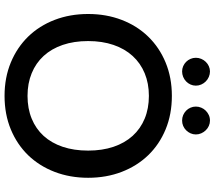

<svg xmlns="http://www.w3.org/2000/svg" viewBox="-70 -866 943 844"><g transform="rotate(90 402.0 -444.5)"><path d="M762 -360C762 -413.3 753.3 -462.5 736 -507.5C718.7 -552.5 694.2 -591.3 662.8 -624C631.2 -656.7 593.4 -682.2 549.2 -700.5C505.1 -718.8 456 -728 402 -728C348.3 -728 299.4 -718.8 255.3 -700.5C211.1 -682.2 173.2 -656.7 141.5 -624C109.8 -591.3 85.3 -552.5 68 -507.5C50.7 -462.5 42 -413.3 42 -360C42 -306.7 50.7 -257.5 68 -212.5C85.3 -167.5 109.8 -128.8 141.5 -96.2C173.2 -63.8 211.1 -38.3 255.3 -20C299.4 -1.7 348.3 7.5 402 7.5C456 7.5 505.1 -1.7 549.2 -20C593.4 -38.3 631.2 -63.8 662.8 -96.2C694.2 -128.8 718.7 -167.5 736 -212.5C753.3 -257.5 762 -306.7 762 -360ZM642.5 -360C642.5 -318.3 636.9 -281 625.8 -248C614.6 -215 598.6 -187.1 577.8 -164.2C556.9 -141.4 531.7 -123.9 502 -111.8C472.3 -99.6 439 -93.5 402 -93.5C365.3 -93.5 332.2 -99.6 302.5 -111.8C272.8 -123.9 247.5 -141.4 226.5 -164.2C205.5 -187.1 189.3 -215 178 -248C166.7 -281 161 -318.3 161 -360C161 -401.3 166.7 -438.5 178 -471.5C189.3 -504.5 205.5 -532.5 226.5 -555.5C247.5 -578.5 272.8 -596.2 302.5 -608.5C332.2 -620.8 365.3 -627 402 -627C439 -627 472.3 -620.8 502 -608.5C531.7 -596.2 556.9 -578.5 577.8 -555.5C598.6 -532.5 614.6 -504.5 625.8 -471.5C636.9 -438.5 642.5 -401.3 642.5 -360ZM357 -833.5C357 -841.8 355.3 -849.8 352 -857.2C348.7 -864.8 344.2 -871.3 338.5 -877C332.8 -882.7 326.2 -887.2 318.5 -890.5C310.8 -893.8 302.8 -895.5 294.5 -895.5C286.5 -895.5 278.8 -893.8 271.5 -890.5C264.2 -887.2 257.8 -882.7 252.3 -877C246.8 -871.3 242.4 -864.8 239.3 -857.2C236.1 -849.8 234.5 -841.8 234.5 -833.5C234.5 -825.2 236.1 -817.3 239.3 -810C242.4 -802.7 246.8 -796.2 252.3 -790.7C257.8 -785.2 264.2 -780.9 271.5 -777.7C278.8 -774.6 286.5 -773 294.5 -773C302.8 -773 310.8 -774.6 318.5 -777.7C326.2 -780.9 332.8 -785.2 338.5 -790.7C344.2 -796.2 348.7 -802.7 352 -810C355.3 -817.3 357 -825.2 357 -833.5ZM571.5 -833.5C571.5 -841.8 569.8 -849.8 566.5 -857.2C563.2 -864.8 558.8 -871.3 553.2 -877C547.8 -882.7 541.3 -887.2 534 -890.5C526.7 -893.8 518.8 -895.5 510.5 -895.5C501.8 -895.5 493.8 -893.8 486.5 -890.5C479.2 -887.2 472.7 -882.7 467 -877C461.3 -871.3 456.9 -864.8 453.8 -857.2C450.6 -849.8 449 -841.8 449 -833.5C449 -825.2 450.6 -817.3 453.8 -810C456.9 -802.7 461.3 -796.2 467 -790.7C472.7 -785.2 479.2 -780.9 486.5 -777.7C493.8 -774.6 501.8 -773 510.5 -773C518.8 -773 526.7 -774.6 534 -777.7C541.3 -780.9 547.8 -785.2 553.2 -790.7C558.8 -796.2 563.2 -802.7 566.5 -810C569.8 -817.3 571.5 -825.2 571.5 -833.5Z"/></g></svg>

Font: Lato Semibold
Style: Regular
Weight: 600
Designer: Lukasz Dziedzic
Foundry: tyPoland Lukasz Dziedzic
Version: Version 2.006; 2014-01-15